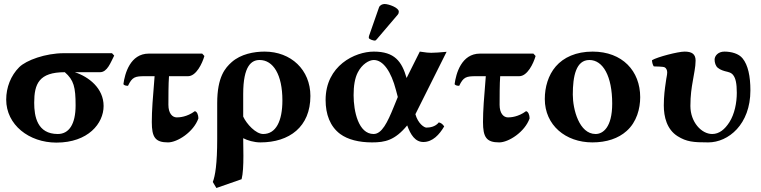

<svg xmlns="http://www.w3.org/2000/svg" viewBox="-20 -702 3803 960"><path d="M480 -341C517 -341 533 -390 551 -424L540 -436H299C208 -436 111 -401 76 -366C34 -324 11 -265 11 -204C11 -78 125 11 262 11C421 11 498 -85 498 -172C498 -261 424 -318 354 -341ZM269 -32C166 -32 151 -120 151 -188C151 -283 175 -341 304 -341C349 -302 358 -266 358 -175C358 -81 325 -32 269 -32Z M753 -321C744 -212 739 -150 739 -92C739 -16 756 10 820 10C867 10 948 -42 972 -110C972 -127 965 -145 954 -146C915 -117 877 -115 864 -115C841 -115 822 -136 822 -178C822 -210 822 -285 825 -321H920C961 -321 991 -384 1002 -422L991 -434H724C631 -434 604 -334 597 -281C601 -275 610 -273 620 -273C641 -317 655 -321 704 -321Z M1188 194C1195 167 1197 124 1197 77C1197 48 1196 17 1196 -11C1217 0 1250 10 1282 10C1427 10 1532 -68 1532 -222C1532 -353 1435 -444 1303 -444C1250 -444 1184 -432 1138 -391C1107 -363 1066 -319 1066 -186V-7C1066 118 1056 177 1044 208L1062 238ZM1392 -200C1392 -97 1360 -32 1296 -32C1259 -32 1213 -82 1196 -119V-232C1196 -374 1238 -402 1278 -402C1346 -402 1392 -329 1392 -200Z M1849 -444C1755 -444 1608 -374 1608 -202C1608 -131 1630 -70 1681 -32C1719 -4 1775 10 1840 10C1905 10 1954 0 2016 -75C2033 -28 2056 8 2097 8C2143 8 2177 -29 2201 -70C2193 -82 2184 -88 2174 -90C2157 -68 2129 -64 2112 -64C2101 -64 2070 -84 2057 -131L2213 -443C2184 -440 2150 -438 2136 -438C2124 -438 2111 -439 2079 -444L2013 -312C1989 -395 1953 -444 1849 -444ZM1969 -217 1949 -168C1917 -89 1889 -32 1848 -32C1772 -32 1748 -146 1748 -226C1748 -272 1754 -311 1769 -340C1790 -381 1825 -402 1849 -402C1896 -402 1936 -344 1960 -251ZM1903 -682C1892 -682 1879 -676 1875 -665L1825 -522C1824 -519 1824 -514 1824 -513C1824 -506 1846 -499 1854 -499C1858 -499 1862 -503 1865 -507L1969 -629C1973 -634 1974 -639 1974 -644C1974 -664 1923 -682 1903 -682Z M2409 -321C2400 -212 2395 -150 2395 -92C2395 -16 2412 10 2476 10C2523 10 2604 -42 2628 -110C2628 -127 2621 -145 2610 -146C2571 -117 2533 -115 2520 -115C2497 -115 2478 -136 2478 -178C2478 -210 2478 -285 2481 -321H2576C2617 -321 2647 -384 2658 -422L2647 -434H2380C2287 -434 2260 -334 2253 -281C2257 -275 2266 -273 2276 -273C2297 -317 2311 -321 2360 -321Z M2704 -207C2704 -76 2808 10 2942 10C3013 10 3072 -10 3113 -47C3164 -92 3181 -160 3181 -216C3181 -347 3092 -444 2943 -444C2860 -444 2798 -415 2759 -370C2721 -326 2704 -266 2704 -207ZM2927 -402C2995 -402 3041 -321 3041 -184C3041 -64 2994 -32 2958 -32C2876 -32 2844 -155 2844 -229C2844 -321 2860 -402 2927 -402Z M3732 -250C3732 -321 3720 -377 3693 -410C3674 -434 3637 -444 3602 -444C3571 -444 3553 -423 3553 -404C3553 -389 3558 -372 3569 -363C3582 -352 3601 -347 3609 -345C3620 -342 3637 -340 3647 -325C3658 -310 3664 -285 3664 -238C3664 -188 3653 -132 3627 -91C3604 -55 3576 -32 3541 -32C3487 -32 3432 -92 3432 -172C3432 -226 3438 -263 3444 -297C3449 -330 3458 -366 3458 -399C3458 -432 3439 -444 3403 -444C3370 -444 3266 -417 3240 -401C3240 -391 3244 -376 3249 -370C3262 -369 3295 -370 3304 -365C3310 -362 3316 -352 3316 -341C3316 -326 3312 -316 3309 -291C3304 -258 3299 -220 3299 -175C3299 -118 3314 -55 3368 -21C3413 7 3446 10 3521 10C3622 10 3732 -80 3732 -250Z"/></svg>

Font: Libertinus Serif
Style: Bold
Weight: 700
Designer: Philipp H. Poll, Khaled Hosny
Foundry: Caleb Maclennan
Version: Version 7.050;RELEASE